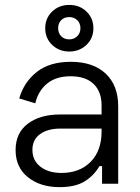

<svg xmlns="http://www.w3.org/2000/svg" viewBox="-20 -755 575 789"><path d="M59 -350.5Q78.4 -417.8 131.3 -459.4Q184.3 -501 270.6 -501Q362.7 -501 414.2 -452.6Q465.7 -404.2 465.7 -318.4V0H399.4V-72.2H388.5Q366.6 -34.1 328.5 -10.1Q290.3 14 224.5 14Q145.5 14 94.8 -26.7Q44.1 -67.3 44.1 -138.2Q44.1 -208.9 94.5 -246.7Q144.8 -284.5 225.6 -284.5H397.4V-322.2Q397.4 -378.2 364.7 -409.9Q331.9 -441.6 270.1 -441.6Q210.3 -441.6 173.8 -411.7Q137.2 -381.8 124.9 -330.4ZM113.2 -139Q113.2 -95.7 146.1 -70Q179 -44.3 232.6 -44.3Q307.2 -44.3 352.3 -89.8Q397.4 -135.3 397.4 -214.3V-226.6H227.7Q176.4 -226.6 144.8 -204Q113.2 -181.4 113.2 -139ZM165.8 -639Q165.8 -680 194.1 -707.4Q222.5 -734.8 264.8 -734.8Q307 -734.8 335.4 -707.5Q363.8 -680.2 363.8 -639Q363.8 -597.5 335.1 -570.4Q306.5 -543.2 264.8 -543.2Q222.8 -543.2 194.2 -570.6Q165.8 -598 165.8 -639ZM219 -639Q219 -619.2 231.5 -606.2Q244 -593.2 264.8 -593.2Q284.2 -593.2 297.4 -606.2Q310.5 -619.2 310.5 -639Q310.5 -659.5 297.4 -672.1Q284.2 -684.8 264.8 -684.8Q244 -684.8 231.5 -672.1Q219 -659.5 219 -639Z"/></svg>

Font: Space Grotesk Variable
Style: Regular
Weight: 400
Designer: Florian Karsten (Space Grotesk), Colophon Foundry (Space Mono)
Foundry: Florian Karsten
Version: Version 1.106